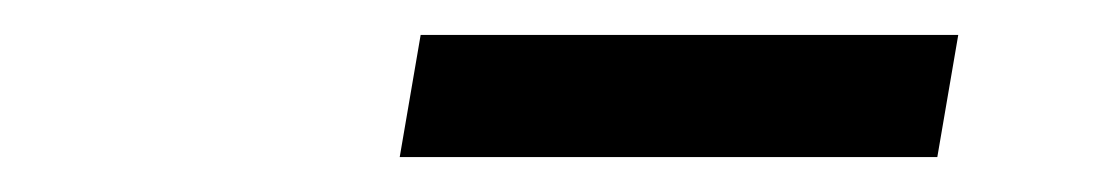

<svg xmlns="http://www.w3.org/2000/svg" viewBox="-20 -770 640 110"><path d="M209 -680 221 -750H529L517 -680Z"/></svg>

Font: CommitMono
Style: Italic
Weight: 400
Monospace: yes
Designer: Eigil Nikolajsen
Foundry: Eigil Nikolajsen
Version: Version 1.143